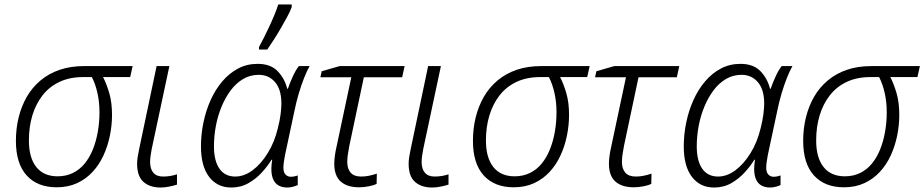

<svg xmlns="http://www.w3.org/2000/svg" viewBox="-20 -827 4126 857"><path d="M233 9Q147 9 99 -44Q51 -97 51 -198Q51 -254 63.5 -304Q76 -354 100 -395.5Q124 -437 161 -468Q198 -499 246.5 -515.5Q295 -532 355 -532H572L561 -483H440Q456 -452 468 -410.5Q480 -369 480 -314Q480 -268 470.5 -221.5Q461 -175 442 -133.5Q423 -92 393.5 -60Q364 -28 324 -9.5Q284 9 233 9ZM237 -40Q275 -40 305.5 -55Q336 -70 358 -97Q380 -124 394.5 -160Q409 -196 416.5 -238.5Q424 -281 424 -326Q424 -371 415 -411.5Q406 -452 390 -483H352Q291 -483 245.5 -461.5Q200 -440 170 -401.5Q140 -363 124.5 -312Q109 -261 109 -200Q109 -123 142 -81.5Q175 -40 237 -40Z M697 10Q649 10 620.5 -15Q592 -40 592 -96Q592 -111 594.5 -126.5Q597 -142 601 -161L679 -532H736L657 -161Q654 -146 652 -131Q650 -116 650 -104Q650 -73 664.5 -56Q679 -39 708 -39Q724 -39 739.5 -41.5Q755 -44 770 -49V-3Q758 1 737 5.5Q716 10 697 10Z M1012 10Q950 10 913.5 -37.5Q877 -85 877 -174Q877 -227 888 -280Q899 -333 920 -380Q941 -427 972 -463.5Q1003 -500 1042.5 -521Q1082 -542 1130 -542Q1188 -542 1219.5 -509Q1251 -476 1262 -431H1265Q1272 -452 1285.5 -482.5Q1299 -513 1314 -532H1362Q1350 -511 1337.5 -479.5Q1325 -448 1313.5 -409.5Q1302 -371 1293 -326L1252 -134Q1249 -118 1247 -103.5Q1245 -89 1245 -78Q1245 -58 1254.5 -48Q1264 -38 1278 -38Q1285 -38 1293 -39.5Q1301 -41 1309 -44V-1Q1301 3 1288 6.5Q1275 10 1262 10Q1235 10 1217.5 -3Q1200 -16 1194 -43.5Q1188 -71 1195 -114H1192Q1175 -86 1149 -57.5Q1123 -29 1089 -9.5Q1055 10 1012 10ZM1030 -39Q1070 -39 1107.5 -67Q1145 -95 1175 -143.5Q1205 -192 1220 -254Q1229 -289 1232.5 -317.5Q1236 -346 1236 -365Q1236 -427 1208 -460Q1180 -493 1135 -493Q1097 -493 1065.5 -474.5Q1034 -456 1010 -424Q986 -392 969 -351Q952 -310 943.5 -264.5Q935 -219 935 -174Q935 -109 959.5 -74Q984 -39 1030 -39ZM1136 -617Q1146 -635 1158 -659Q1170 -683 1182 -708.5Q1194 -734 1204.5 -759.5Q1215 -785 1222 -807H1282V-795Q1275 -776 1262 -752Q1249 -728 1234 -702Q1219 -676 1203 -651Q1187 -626 1173 -606H1136Z M1583 9Q1530 9 1501 -16.5Q1472 -42 1472 -97Q1472 -113 1475 -134Q1478 -155 1483 -176L1548 -482H1410L1416 -509L1496 -532H1786L1775 -482H1604L1539 -175Q1535 -154 1532.5 -136.5Q1530 -119 1530 -104Q1530 -74 1545 -56.5Q1560 -39 1592 -39Q1610 -39 1627 -42.5Q1644 -46 1662 -52L1661 -6Q1649 0 1626.5 4.5Q1604 9 1583 9Z M1909 10Q1861 10 1832.5 -15Q1804 -40 1804 -96Q1804 -111 1806.5 -126.5Q1809 -142 1813 -161L1891 -532H1948L1869 -161Q1866 -146 1864 -131Q1862 -116 1862 -104Q1862 -73 1876.5 -56Q1891 -39 1920 -39Q1936 -39 1951.5 -41.5Q1967 -44 1982 -49V-3Q1970 1 1949 5.5Q1928 10 1909 10Z M2273 9Q2187 9 2139 -44Q2091 -97 2091 -198Q2091 -254 2103.5 -304Q2116 -354 2140 -395.5Q2164 -437 2201 -468Q2238 -499 2286.5 -515.5Q2335 -532 2395 -532H2612L2601 -483H2480Q2496 -452 2508 -410.5Q2520 -369 2520 -314Q2520 -268 2510.5 -221.5Q2501 -175 2482 -133.5Q2463 -92 2433.5 -60Q2404 -28 2364 -9.5Q2324 9 2273 9ZM2277 -40Q2315 -40 2345.5 -55Q2376 -70 2398 -97Q2420 -124 2434.5 -160Q2449 -196 2456.5 -238.5Q2464 -281 2464 -326Q2464 -371 2455 -411.5Q2446 -452 2430 -483H2392Q2331 -483 2285.5 -461.5Q2240 -440 2210 -401.5Q2180 -363 2164.5 -312Q2149 -261 2149 -200Q2149 -123 2182 -81.5Q2215 -40 2277 -40Z M2809 9Q2756 9 2727 -16.5Q2698 -42 2698 -97Q2698 -113 2701 -134Q2704 -155 2709 -176L2774 -482H2636L2642 -509L2722 -532H3012L3001 -482H2830L2765 -175Q2761 -154 2758.5 -136.5Q2756 -119 2756 -104Q2756 -74 2771 -56.5Q2786 -39 2818 -39Q2836 -39 2853 -42.5Q2870 -46 2888 -52L2887 -6Q2875 0 2852.5 4.5Q2830 9 2809 9Z M3167 10Q3105 10 3068.5 -37.5Q3032 -85 3032 -174Q3032 -227 3043 -280Q3054 -333 3075 -380Q3096 -427 3127 -463.5Q3158 -500 3197.5 -521Q3237 -542 3285 -542Q3343 -542 3374.5 -509Q3406 -476 3417 -431H3420Q3427 -452 3440.5 -482.5Q3454 -513 3469 -532H3517Q3505 -511 3492.5 -479.5Q3480 -448 3468.5 -409.5Q3457 -371 3448 -326L3407 -134Q3404 -118 3402 -103.5Q3400 -89 3400 -78Q3400 -58 3409.5 -48Q3419 -38 3433 -38Q3440 -38 3448 -39.5Q3456 -41 3464 -44V-1Q3456 3 3443 6.5Q3430 10 3417 10Q3390 10 3372.5 -3Q3355 -16 3349 -43.5Q3343 -71 3350 -114H3347Q3330 -86 3304 -57.5Q3278 -29 3244 -9.5Q3210 10 3167 10ZM3185 -39Q3225 -39 3262.5 -67Q3300 -95 3330 -143.5Q3360 -192 3375 -254Q3384 -289 3387.5 -317.5Q3391 -346 3391 -365Q3391 -427 3363 -460Q3335 -493 3290 -493Q3252 -493 3220.5 -474.5Q3189 -456 3165 -424Q3141 -392 3124 -351Q3107 -310 3098.5 -264.5Q3090 -219 3090 -174Q3090 -109 3114.5 -74Q3139 -39 3185 -39Z M3747 9Q3661 9 3613 -44Q3565 -97 3565 -198Q3565 -254 3577.5 -304Q3590 -354 3614 -395.5Q3638 -437 3675 -468Q3712 -499 3760.5 -515.5Q3809 -532 3869 -532H4086L4075 -483H3954Q3970 -452 3982 -410.5Q3994 -369 3994 -314Q3994 -268 3984.5 -221.5Q3975 -175 3956 -133.5Q3937 -92 3907.5 -60Q3878 -28 3838 -9.5Q3798 9 3747 9ZM3751 -40Q3789 -40 3819.5 -55Q3850 -70 3872 -97Q3894 -124 3908.5 -160Q3923 -196 3930.5 -238.5Q3938 -281 3938 -326Q3938 -371 3929 -411.5Q3920 -452 3904 -483H3866Q3805 -483 3759.5 -461.5Q3714 -440 3684 -401.5Q3654 -363 3638.5 -312Q3623 -261 3623 -200Q3623 -123 3656 -81.5Q3689 -40 3751 -40Z"/></svg>

Font: Noto Sans Display Light
Style: Italic
Weight: 300
Italic angle: -12°
Designer: Monotype Design Team
Foundry: Monotype Imaging Inc.
Version: Version 2.003